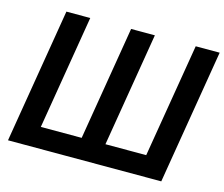

<svg xmlns="http://www.w3.org/2000/svg" viewBox="-102 -865 1171 1002"><g transform="rotate(15 483.5 -364.0)"><path d="M138.7 -727.5H267.6L165.5 -111.8H386.2L488.3 -727.5H616.7L514.6 -111.8H734.9L837.4 -727.5H966.8L846.2 0H18.1Z"/></g></svg>

Font: Inter Display SemiBold
Style: Italic
Weight: 600
Italic angle: -9.39999°
Designer: Rasmus Andersson
Foundry: rsms
Version: Version 4.000;git-a52131595